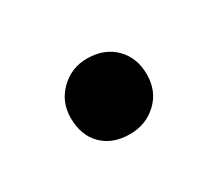

<svg xmlns="http://www.w3.org/2000/svg" viewBox="-43 -463 304 269"><g transform="rotate(-30 109.0 -328.0)"><path d="M109 -389Q137 -389 154 -372Q171 -355 171 -328Q171 -301 153 -284Q135 -267 109 -267Q81 -267 64.5 -283.5Q48 -300 48 -328Q48 -354 66 -371.5Q84 -389 109 -389Z"/></g></svg>

Font: Bitter Pro Medium
Style: Regular
Weight: 500
Designer: Sol Matas, and Bitter project Authors
Foundry: Sol Matas
Version: Version 1.010